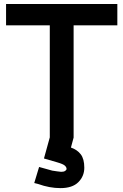

<svg xmlns="http://www.w3.org/2000/svg" viewBox="-20 -708 635 988"><path d="M248.8 170 181.2 151.2 156.2 233.8 176.2 238.8Q235 260 291.2 260Q352.5 260 383.1 229.4Q413.8 198.8 413.8 155Q413.8 110 395.6 86.2Q377.5 62.5 345 51.2L358.8 0V-577.5H583.8V-687.5H11.2V-577.5H236.2V-1.2L206.2 107.5L275 127.5Q305 136.2 313.8 144.4Q322.5 152.5 322.5 161.2Q322.5 166.2 315.6 171.2Q308.8 176.2 295 176.2Q288.8 176.2 274.4 173.8Q260 171.2 248.8 170Z"/></svg>

Font: Cambay
Style: Bold
Weight: 700
Designer: Pooja Saxena
Foundry: Pooja Saxena
Version: Version 1.096;PS 001.096;hotconv 1.0.70;makeotf.lib2.5.58329